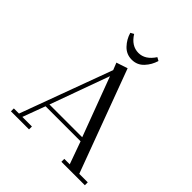

<svg xmlns="http://www.w3.org/2000/svg" viewBox="-236 -1052 1210 1210"><g transform="rotate(45 368.5 -447.0)"><path d="M58.1 0V-25.9H104L330.1 -639.2L311 -687L386.2 -711.9L641.1 -25.9H716.8V0H507.8V-25.9H556.2L502 -176.8H189.9L133.8 -25.9H219.2V0ZM199.2 -202.1H491.2L342.8 -598.1ZM240.2 -881.8 262.2 -894Q303.2 -828.1 366.2 -828.1Q426.3 -828.1 469.2 -894L491.2 -881.8Q478.5 -836.9 446.3 -802.5Q414.1 -768.1 366.2 -768.1Q318.4 -768.1 285.6 -802.5Q252.9 -836.9 240.2 -881.8Z"/></g></svg>

Font: Dehuti Alt
Style: Book
Weight: 400
Version: Version 1.2